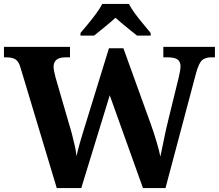

<svg xmlns="http://www.w3.org/2000/svg" viewBox="-20 -951 1107 971"><path d="M84 -608Q75 -640 58.5 -650.5Q42 -661 13 -661H0V-714H334V-661H311Q251 -661 251 -613Q251 -605 254 -589Q257 -573 261 -559L328 -328Q336 -303 344 -272.5Q352 -242 358.5 -212.5Q365 -183 367 -161Q374 -193 382 -221.5Q390 -250 399 -279L531 -707H604L742 -325Q759 -278 772.5 -231.5Q786 -185 791 -159Q799 -195 809 -245.5Q819 -296 831 -344L884 -560Q887 -572 890 -589Q893 -606 893 -614Q893 -640 877.5 -650.5Q862 -661 829 -661H806V-714H1067V-661H1048Q1019 -661 1002.5 -647Q986 -633 972 -583L817 0H703L535 -469L391 0H267ZM387 -784Q403 -803 424.5 -829Q446 -855 466 -882Q486 -909 497 -931H632Q643 -909 663 -882Q683 -855 705 -829Q727 -803 742 -784V-771H673Q659 -782 639 -798Q619 -814 599 -831Q579 -848 564 -861Q542 -841 509.5 -814.5Q477 -788 456 -771H387Z"/></svg>

Font: Noto Serif
Style: Bold
Weight: 700
Designer: Monotype Design Team
Foundry: Monotype Imaging Inc.
Version: Version 2.014